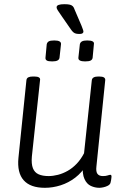

<svg xmlns="http://www.w3.org/2000/svg" viewBox="-20 -890 597 916"><path d="M194 6Q125 6 93 -30Q61 -66 68 -137L106 -507Q107 -517 115 -521Q123 -525 137 -525H144Q159 -525 166 -520.5Q173 -516 171 -507L132 -143Q129 -108 137 -87.5Q145 -67 164 -58.5Q183 -50 212 -50Q233 -50 256.5 -56Q280 -62 303 -75Q326 -88 346 -109Q366 -130 381 -159L418 -507Q420 -525 449 -525H453Q469 -525 476 -520.5Q483 -516 482 -507L440 -96Q437 -71 445 -60.5Q453 -50 471 -50Q485 -50 493.5 -53Q502 -56 507 -56Q509 -56 510.5 -54Q512 -52 512 -48Q512 -47 511.5 -42Q511 -37 510 -30.5Q509 -24 507 -17Q504 -9 494.5 -4Q485 1 473.5 3.5Q462 6 454 6Q433 6 413.5 -3Q394 -12 383 -36Q372 -60 375 -104L394 -105Q371 -67 339 -42.5Q307 -18 269.5 -6Q232 6 194 6ZM386 -597Q369 -597 361 -601.5Q353 -606 354 -615L361 -679Q363 -688 371 -692.5Q379 -697 396 -697Q414 -697 422 -692.5Q430 -688 428 -679L422 -615Q421 -606 413 -601.5Q405 -597 386 -597ZM229 -597Q210 -597 203 -601.5Q196 -606 197 -615L203 -679Q205 -688 212.5 -692.5Q220 -697 239 -697Q256 -697 264 -692.5Q272 -688 271 -679L264 -615Q263 -606 254.5 -601.5Q246 -597 229 -597ZM360 -728Q350 -728 343 -729.5Q336 -731 330 -736Q324 -741 318 -750L275 -812Q262 -831 256 -840Q250 -849 250 -855Q250 -863 259.5 -866.5Q269 -870 287 -870Q305 -870 314 -867.5Q323 -865 328 -859.5Q333 -854 336 -844L369 -767Q373 -756 375.5 -749.5Q378 -743 378 -739Q378 -734 373.5 -731Q369 -728 360 -728Z"/></svg>

Font: Asap Light
Style: Italic
Weight: 300
Italic angle: -6°
Designer: Pablo Cosgaya
Foundry: Omnibus-Type
Version: Version 3.001